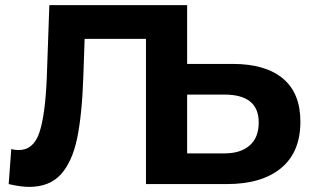

<svg xmlns="http://www.w3.org/2000/svg" viewBox="-20 -720 1225 751"><path d="M1155 -244Q1155 -125 1079.5 -62.5Q1004 0 867 0H551V-568H311L306 -422Q301 -273 282 -180.5Q263 -88 218.5 -38.5Q174 11 94 11Q61 11 14 0L24 -137Q37 -133 53 -133Q111 -133 134 -201.5Q157 -270 163 -416L173 -700H712V-470H890Q1018 -470 1086.5 -413Q1155 -356 1155 -244ZM992 -241Q992 -350 858 -350H712V-120H858Q921 -120 956.5 -151Q992 -182 992 -241Z"/></svg>

Font: mBank
Style: Bold
Weight: 700
Designer: Julieta Ulanovsky
Foundry: Julieta Ulanovsky
Version: Version 7.200